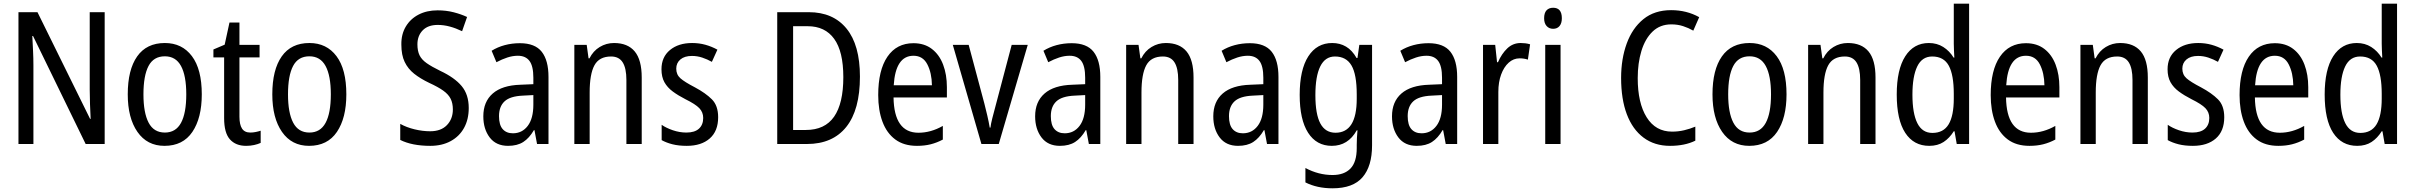

<svg xmlns="http://www.w3.org/2000/svg" viewBox="-20 -780 13074 1040"><path d="M547 0H444L159 -585H155Q157 -546 159 -505Q161 -464 161 -426V0H80V-714H183L468 -136H471Q469 -174 467.5 -216.5Q466 -259 466 -294V-714H547Z M1073 -269Q1073 -141 1022 -65.5Q971 10 871 10Q777 10 724.5 -65.5Q672 -141 672 -269Q672 -402 723 -474.5Q774 -547 873 -547Q966 -547 1019.5 -476Q1073 -405 1073 -269ZM757 -269Q757 -169 785 -115.5Q813 -62 873 -62Q932 -62 960.5 -114.5Q989 -167 989 -269Q989 -370 960.5 -422.5Q932 -475 873 -475Q812 -475 784.5 -422.5Q757 -370 757 -269Z M1336 -62Q1350 -62 1365 -65Q1380 -68 1392 -72V-6Q1377 1 1356.5 5.5Q1336 10 1313 10Q1257 10 1225.5 -25Q1194 -60 1194 -140V-469H1136V-512L1197 -538L1223 -658H1277V-537H1386V-469H1277V-148Q1277 -105 1291 -83.5Q1305 -62 1336 -62Z M1856 -269Q1856 -141 1805 -65.5Q1754 10 1654 10Q1560 10 1507.5 -65.5Q1455 -141 1455 -269Q1455 -402 1506 -474.5Q1557 -547 1656 -547Q1749 -547 1802.5 -476Q1856 -405 1856 -269ZM1540 -269Q1540 -169 1568 -115.5Q1596 -62 1656 -62Q1715 -62 1743.5 -114.5Q1772 -167 1772 -269Q1772 -370 1743.5 -422.5Q1715 -475 1656 -475Q1595 -475 1567.5 -422.5Q1540 -370 1540 -269Z M2519 -195Q2519 -133 2493.5 -87Q2468 -41 2421 -15.5Q2374 10 2311 10Q2212 10 2148 -22V-109Q2182 -90 2225.5 -79.5Q2269 -69 2310 -69Q2369 -69 2401 -102.5Q2433 -136 2433 -187Q2433 -221 2421 -245Q2409 -269 2381 -289Q2353 -309 2305 -331Q2257 -354 2223.5 -380.5Q2190 -407 2172 -444.5Q2154 -482 2154 -538Q2153 -594 2178 -636Q2203 -678 2247.5 -701Q2292 -724 2350 -724Q2397 -724 2437.5 -713.5Q2478 -703 2510 -688L2483 -611Q2450 -627 2417 -636Q2384 -645 2351 -645Q2298 -645 2269.5 -615.5Q2241 -586 2241 -540Q2241 -504 2252.5 -480.5Q2264 -457 2291 -438Q2318 -419 2365 -396Q2442 -360 2480.5 -314Q2519 -268 2519 -195Z M2796 -546Q2878 -546 2914.5 -499.5Q2951 -453 2951 -363V0H2889L2875 -75H2872Q2847 -32 2814.5 -11Q2782 10 2732 10Q2667 10 2632.5 -35.5Q2598 -81 2598 -150Q2598 -229 2649 -273.5Q2700 -318 2799 -321L2869 -324V-359Q2869 -422 2848 -450Q2827 -478 2785 -478Q2757 -478 2728 -468.5Q2699 -459 2669 -443L2643 -505Q2675 -525 2714 -535.5Q2753 -546 2796 -546ZM2812 -262Q2743 -259 2713 -231Q2683 -203 2683 -151Q2683 -103 2703 -80.5Q2723 -58 2758 -58Q2808 -58 2838.5 -98Q2869 -138 2869 -213V-265Z M3306 -547Q3380 -547 3418 -501.5Q3456 -456 3456 -360V0H3373V-347Q3373 -410 3353 -442Q3333 -474 3290 -474Q3226 -474 3200 -426.5Q3174 -379 3174 -279V0H3091V-537H3158L3168 -464H3173Q3193 -504 3228.5 -525.5Q3264 -547 3306 -547Z M3870 -145Q3870 -70 3824.5 -30Q3779 10 3700 10Q3656 10 3622.5 1.5Q3589 -7 3564 -21V-104Q3588 -87 3624.5 -74.5Q3661 -62 3698 -62Q3743 -62 3766 -83Q3789 -104 3789 -141Q3789 -172 3768 -194Q3747 -216 3692 -243Q3653 -263 3624 -284.5Q3595 -306 3579 -334.5Q3563 -363 3563 -405Q3563 -471 3609 -509Q3655 -547 3729 -547Q3767 -547 3801 -537.5Q3835 -528 3866 -511L3836 -445Q3811 -459 3784 -468Q3757 -477 3728 -477Q3688 -477 3665.5 -458Q3643 -439 3643 -408Q3643 -376 3665.5 -356Q3688 -336 3744 -307Q3802 -276 3836 -242Q3870 -208 3870 -145Z M4638 -365Q4638 -185 4564 -92.5Q4490 0 4351 0H4190V-714H4361Q4493 -714 4565.5 -625Q4638 -536 4638 -365ZM4548 -362Q4548 -501 4498.5 -569.5Q4449 -638 4355 -638H4276V-76H4345Q4448 -76 4498 -148Q4548 -220 4548 -362Z M4928 -546Q4987 -546 5027.5 -515Q5068 -484 5088.5 -430Q5109 -376 5109 -308V-252H4820Q4823 -61 4955 -61Q5022 -61 5087 -98V-24Q5055 -7 5021.5 1.5Q4988 10 4947 10Q4876 10 4829.5 -24.5Q4783 -59 4760 -121Q4737 -183 4737 -265Q4737 -400 4787 -473Q4837 -546 4928 -546ZM4928 -478Q4831 -478 4821 -318H5028Q5027 -385 5003 -431.5Q4979 -478 4928 -478Z M5296 0 5141 -537H5227L5312 -219Q5320 -188 5328 -153.5Q5336 -119 5341 -89H5345Q5347 -108 5355 -139.5Q5363 -171 5372 -204L5460 -537H5547L5390 0Z M5785 -546Q5867 -546 5903.5 -499.5Q5940 -453 5940 -363V0H5878L5864 -75H5861Q5836 -32 5803.5 -11Q5771 10 5721 10Q5656 10 5621.5 -35.5Q5587 -81 5587 -150Q5587 -229 5638 -273.5Q5689 -318 5788 -321L5858 -324V-359Q5858 -422 5837 -450Q5816 -478 5774 -478Q5746 -478 5717 -468.5Q5688 -459 5658 -443L5632 -505Q5664 -525 5703 -535.5Q5742 -546 5785 -546ZM5801 -262Q5732 -259 5702 -231Q5672 -203 5672 -151Q5672 -103 5692 -80.5Q5712 -58 5747 -58Q5797 -58 5827.5 -98Q5858 -138 5858 -213V-265Z M6295 -547Q6369 -547 6407 -501.5Q6445 -456 6445 -360V0H6362V-347Q6362 -410 6342 -442Q6322 -474 6279 -474Q6215 -474 6189 -426.5Q6163 -379 6163 -279V0H6080V-537H6147L6157 -464H6162Q6182 -504 6217.5 -525.5Q6253 -547 6295 -547Z M6750 -546Q6832 -546 6868.5 -499.5Q6905 -453 6905 -363V0H6843L6829 -75H6826Q6801 -32 6768.5 -11Q6736 10 6686 10Q6621 10 6586.5 -35.5Q6552 -81 6552 -150Q6552 -229 6603 -273.5Q6654 -318 6753 -321L6823 -324V-359Q6823 -422 6802 -450Q6781 -478 6739 -478Q6711 -478 6682 -468.5Q6653 -459 6623 -443L6597 -505Q6629 -525 6668 -535.5Q6707 -546 6750 -546ZM6766 -262Q6697 -259 6667 -231Q6637 -203 6637 -151Q6637 -103 6657 -80.5Q6677 -58 6712 -58Q6762 -58 6792.5 -98Q6823 -138 6823 -213V-265Z M7196 -547Q7238 -547 7271 -527.5Q7304 -508 7328 -466H7333L7343 -537H7412V7Q7412 120 7360.5 180Q7309 240 7198 240Q7114 240 7051 208V130Q7122 168 7198 168Q7261 168 7295 133Q7329 98 7329 22V5Q7329 -10 7330 -32Q7331 -54 7333 -74H7329Q7282 10 7194 10Q7111 10 7065.5 -61Q7020 -132 7020 -266Q7020 -402 7066.5 -474.5Q7113 -547 7196 -547ZM7211 -474Q7158 -474 7131.5 -420.5Q7105 -367 7105 -265Q7105 -161 7132 -111Q7159 -61 7214 -61Q7329 -61 7329 -245V-269Q7329 -377 7300.5 -425.5Q7272 -474 7211 -474Z M7718 -546Q7800 -546 7836.5 -499.5Q7873 -453 7873 -363V0H7811L7797 -75H7794Q7769 -32 7736.5 -11Q7704 10 7654 10Q7589 10 7554.5 -35.5Q7520 -81 7520 -150Q7520 -229 7571 -273.5Q7622 -318 7721 -321L7791 -324V-359Q7791 -422 7770 -450Q7749 -478 7707 -478Q7679 -478 7650 -468.5Q7621 -459 7591 -443L7565 -505Q7597 -525 7636 -535.5Q7675 -546 7718 -546ZM7734 -262Q7665 -259 7635 -231Q7605 -203 7605 -151Q7605 -103 7625 -80.5Q7645 -58 7680 -58Q7730 -58 7760.5 -98Q7791 -138 7791 -213V-265Z M8217 -547Q8229 -547 8242 -545.5Q8255 -544 8268 -540L8256 -457Q8236 -464 8211 -464Q8178 -464 8152 -440.5Q8126 -417 8111 -376Q8096 -335 8096 -282V0H8013V-537H8079L8089 -443H8094Q8114 -489 8144.5 -518Q8175 -547 8217 -547Z M8393 -738Q8440 -738 8440 -681Q8440 -654 8427.5 -639Q8415 -624 8393 -624Q8371 -624 8357.5 -639Q8344 -654 8344 -681Q8344 -710 8357 -724Q8370 -738 8393 -738ZM8433 -537V0H8350V-537Z M9033 -648Q8972 -648 8931.5 -609Q8891 -570 8871 -504Q8851 -438 8851 -357Q8851 -222 8899.5 -144.5Q8948 -67 9037 -67Q9071 -67 9102.5 -74.5Q9134 -82 9163 -94V-18Q9106 10 9026 10Q8942 10 8882.5 -34.5Q8823 -79 8792 -161Q8761 -243 8761 -358Q8761 -461 8791.5 -544.5Q8822 -628 8882 -676.5Q8942 -725 9032 -725Q9116 -725 9184 -687L9152 -614Q9126 -629 9096.5 -638.5Q9067 -648 9033 -648Z M9657 -269Q9657 -141 9606 -65.5Q9555 10 9455 10Q9361 10 9308.5 -65.5Q9256 -141 9256 -269Q9256 -402 9307 -474.5Q9358 -547 9457 -547Q9550 -547 9603.5 -476Q9657 -405 9657 -269ZM9341 -269Q9341 -169 9369 -115.5Q9397 -62 9457 -62Q9516 -62 9544.5 -114.5Q9573 -167 9573 -269Q9573 -370 9544.5 -422.5Q9516 -475 9457 -475Q9396 -475 9368.5 -422.5Q9341 -370 9341 -269Z M9989 -547Q10063 -547 10101 -501.5Q10139 -456 10139 -360V0H10056V-347Q10056 -410 10036 -442Q10016 -474 9973 -474Q9909 -474 9883 -426.5Q9857 -379 9857 -279V0H9774V-537H9841L9851 -464H9856Q9876 -504 9911.5 -525.5Q9947 -547 9989 -547Z M10430 10Q10346 10 10300 -60.5Q10254 -131 10254 -268Q10254 -403 10300 -475Q10346 -547 10428 -547Q10472 -547 10506 -525.5Q10540 -504 10562 -468H10566Q10565 -487 10564 -507.5Q10563 -528 10563 -543V-760H10646V0H10579L10567 -69H10563Q10540 -32 10508 -11Q10476 10 10430 10ZM10447 -60Q10507 -60 10535 -106.5Q10563 -153 10563 -246V-272Q10563 -374 10536 -424Q10509 -474 10446 -474Q10391 -474 10365 -420Q10339 -366 10339 -267Q10339 -166 10365.5 -113Q10392 -60 10447 -60Z M10954 -546Q11013 -546 11053.5 -515Q11094 -484 11114.5 -430Q11135 -376 11135 -308V-252H10846Q10849 -61 10981 -61Q11048 -61 11113 -98V-24Q11081 -7 11047.5 1.5Q11014 10 10973 10Q10902 10 10855.5 -24.5Q10809 -59 10786 -121Q10763 -183 10763 -265Q10763 -400 10813 -473Q10863 -546 10954 -546ZM10954 -478Q10857 -478 10847 -318H11054Q11053 -385 11029 -431.5Q11005 -478 10954 -478Z M11464 -547Q11538 -547 11576 -501.5Q11614 -456 11614 -360V0H11531V-347Q11531 -410 11511 -442Q11491 -474 11448 -474Q11384 -474 11358 -426.5Q11332 -379 11332 -279V0H11249V-537H11316L11326 -464H11331Q11351 -504 11386.5 -525.5Q11422 -547 11464 -547Z M12028 -145Q12028 -70 11982.5 -30Q11937 10 11858 10Q11814 10 11780.5 1.5Q11747 -7 11722 -21V-104Q11746 -87 11782.5 -74.5Q11819 -62 11856 -62Q11901 -62 11924 -83Q11947 -104 11947 -141Q11947 -172 11926 -194Q11905 -216 11850 -243Q11811 -263 11782 -284.5Q11753 -306 11737 -334.5Q11721 -363 11721 -405Q11721 -471 11767 -509Q11813 -547 11887 -547Q11925 -547 11959 -537.5Q11993 -528 12024 -511L11994 -445Q11969 -459 11942 -468Q11915 -477 11886 -477Q11846 -477 11823.5 -458Q11801 -439 11801 -408Q11801 -376 11823.5 -356Q11846 -336 11902 -307Q11960 -276 11994 -242Q12028 -208 12028 -145Z M12302 -546Q12361 -546 12401.5 -515Q12442 -484 12462.5 -430Q12483 -376 12483 -308V-252H12194Q12197 -61 12329 -61Q12396 -61 12461 -98V-24Q12429 -7 12395.5 1.5Q12362 10 12321 10Q12250 10 12203.5 -24.5Q12157 -59 12134 -121Q12111 -183 12111 -265Q12111 -400 12161 -473Q12211 -546 12302 -546ZM12302 -478Q12205 -478 12195 -318H12402Q12401 -385 12377 -431.5Q12353 -478 12302 -478Z M12748 10Q12664 10 12618 -60.5Q12572 -131 12572 -268Q12572 -403 12618 -475Q12664 -547 12746 -547Q12790 -547 12824 -525.5Q12858 -504 12880 -468H12884Q12883 -487 12882 -507.5Q12881 -528 12881 -543V-760H12964V0H12897L12885 -69H12881Q12858 -32 12826 -11Q12794 10 12748 10ZM12765 -60Q12825 -60 12853 -106.5Q12881 -153 12881 -246V-272Q12881 -374 12854 -424Q12827 -474 12764 -474Q12709 -474 12683 -420Q12657 -366 12657 -267Q12657 -166 12683.5 -113Q12710 -60 12765 -60Z"/></svg>

Font: Noto Sans Devanagari Condensed
Style: Regular
Weight: 400
Width: 3
Designer: Jelle Bosma - Monotype Design Team
Foundry: Monotype Imaging Inc.
Version: Version 2.004; ttfautohint (v1.8.4.7-5d5b)